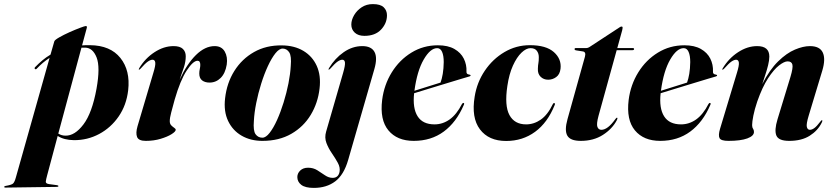

<svg xmlns="http://www.w3.org/2000/svg" viewBox="-128 -678 4064 937"><path d="M51 -342.5Q46.5 -338 42.5 -341.5Q38.5 -345.5 44 -351Q61 -368.5 79.2 -383.8Q97.5 -399 118.5 -411.5L137 -476Q139 -483 160.8 -495.5Q182.5 -508 211 -520.8Q239.5 -533.5 262.8 -542.2Q286 -551 291 -551Q298 -551 295.5 -541.5L272.5 -456.5Q291.5 -458 311.5 -457.5Q410.5 -456.5 459.5 -395.2Q508.5 -334 497.5 -237.5Q489 -164.5 451 -109.5Q413 -54.5 355.8 -24Q298.5 6.5 233 6Q184.5 5.5 153.5 -14.5L102 178Q96.5 198 95.5 208Q94.5 218 111.5 220.5L149 225.5Q157 226.5 157 230Q157 234 150 234L-102 237.5Q-107.5 237.5 -107.5 234Q-107.5 231 -101.5 229.5Q-72 224.5 -64.5 217.8Q-57 211 -51 189.5L114 -395.5Q80.5 -374 51 -342.5ZM191.5 -16Q237 -15 279.2 -70.8Q321.5 -126.5 343 -245Q362 -350.5 343.5 -397.5Q325 -444.5 288 -445.5Q278.5 -446 269.5 -445.5L156.5 -26Q172.5 -16 191.5 -16Z M550.5 -338Q547.5 -338.5 551.5 -345.5Q580.5 -393.5 626 -423.2Q671.5 -453 719 -453Q750 -453 764.2 -439.5Q778.5 -426 778.5 -403.5Q778.5 -377.5 769.5 -349.5Q760.5 -321.5 748.5 -288.5Q784 -366 828.2 -409.5Q872.5 -453 919.5 -453Q953.5 -453 968.8 -426.5Q984 -400 978.5 -362.5Q971.5 -320 948.8 -297.5Q926 -275 894.5 -275Q872 -275 858.2 -285.8Q844.5 -296.5 844.5 -319Q844.5 -330.5 847 -341.2Q849.5 -352 849.5 -361.5Q849.5 -381.5 836 -381.5Q814.5 -381.5 783 -333.5Q751.5 -285.5 724.5 -192Q714.5 -155.5 707.5 -129Q700.5 -102.5 700.5 -87Q700.5 -73.5 707.8 -66.2Q715 -59 722.2 -54.2Q729.5 -49.5 729.5 -44.5Q729.5 -36 709.2 -23.2Q689 -10.5 655.8 -0.5Q622.5 9.5 583.5 9.5Q548.5 9.5 541 -9.5Q533.5 -28.5 543 -61.5L620.5 -323Q631.5 -358.5 629.8 -372.5Q628 -386.5 616.5 -386.5Q606.5 -386.5 593.5 -377.5Q580.5 -368.5 558.5 -343.5Q553.5 -338 550.5 -338Z M1247.5 -456.5Q1308.5 -456 1352.5 -429.8Q1396.5 -403.5 1417.8 -356.5Q1439 -309.5 1431.5 -246Q1423.5 -175.5 1388.5 -117.5Q1353.5 -59.5 1293.8 -25Q1234 9.5 1152.5 9.5Q1095 9.5 1051.2 -15.8Q1007.5 -41 985.2 -87.8Q963 -134.5 970.5 -198.5Q979 -273.5 1015.8 -332Q1052.5 -390.5 1111.8 -424Q1171 -457.5 1247.5 -456.5ZM1152.5 -6Q1169.5 -6 1188 -29.8Q1206.5 -53.5 1224 -92.2Q1241.5 -131 1256 -177.8Q1270.5 -224.5 1279.8 -271.5Q1289 -318.5 1291 -357Q1295 -404 1283.8 -422Q1272.5 -440 1252.5 -441Q1235 -441.5 1216.2 -418Q1197.5 -394.5 1179.5 -355.8Q1161.5 -317 1146.8 -270Q1132 -223 1122.5 -175.5Q1113 -128 1111 -88Q1107 -40 1119.2 -23Q1131.5 -6 1152.5 -6Z M1650.5 -503Q1620.5 -503 1603.5 -518.5Q1586.5 -534 1586.5 -558Q1586.5 -580.5 1600 -603.8Q1613.5 -627 1637 -642.5Q1660.5 -658 1691.5 -658Q1728.5 -658 1744.5 -642.5Q1760.5 -627 1760.5 -603.5Q1760.5 -564.5 1731.8 -533.8Q1703 -503 1650.5 -503ZM1699 -341 1571 103Q1550 175.5 1507.8 207.2Q1465.5 239 1403.5 239Q1361.5 239 1342.2 224Q1323 209 1323 186Q1323 168 1337.2 154.2Q1351.5 140.5 1375.5 140.5Q1401 140.5 1420.8 153Q1440.5 165.5 1458.5 177.8Q1476.5 190 1495.5 190Q1523 190 1529 161Q1533 139.5 1520.8 117Q1508.5 94.5 1491.8 70.2Q1475 46 1465 19.8Q1455 -6.5 1463.5 -35.5L1546.5 -322.5Q1557 -358.5 1555.5 -372.5Q1554 -386.5 1542.5 -386.5Q1532.5 -386.5 1519.5 -377.5Q1506.5 -368.5 1484.5 -343.5Q1479 -338 1476.5 -338Q1473.5 -338.5 1477.5 -345.5Q1506.5 -393.5 1549.2 -423.2Q1592 -453 1640 -453Q1684 -453 1699.5 -424.8Q1715 -396.5 1699 -341Z M2135.5 -166Q2099 -81 2037.5 -35.8Q1976 9.5 1891 9.5Q1810 9.5 1767.5 -41.8Q1725 -93 1737 -190.5Q1746.5 -264.5 1784 -325Q1821.5 -385.5 1879.8 -421.2Q1938 -457 2009 -457Q2058 -457 2089.5 -439Q2121 -421 2135.5 -391.8Q2150 -362.5 2148.5 -329Q2147 -315.5 2162.5 -314Q2168.5 -313 2168.5 -310Q2169 -307 2163 -305Q2154.5 -302.5 2125 -293.8Q2095.5 -285 2054.8 -272.5Q2014 -260 1971.2 -247Q1928.5 -234 1893 -223Q1885 -150 1910 -110.5Q1935 -71 1992.5 -71Q2032.5 -71 2066.5 -95.2Q2100.5 -119.5 2126.5 -170.5Q2130.5 -176.5 2134 -175.5Q2139.5 -174.5 2135.5 -166ZM2005.5 -443Q1972 -443 1939.8 -387.5Q1907.5 -332 1894.5 -235Q1927.5 -245.5 1962.8 -256.5Q1998 -267.5 2022 -275Q2028.5 -292.5 2032.8 -317.8Q2037 -343 2037.5 -375Q2037.5 -406.5 2029.5 -424.8Q2021.5 -443 2005.5 -443Z M2461 -443Q2440 -443 2417 -421Q2394 -399 2375.2 -357.8Q2356.5 -316.5 2348 -258.5Q2333.5 -162 2358.2 -116.5Q2383 -71 2439.5 -71Q2478 -71 2511.5 -94.5Q2545 -118 2570 -170Q2573 -176 2577 -175Q2582.5 -173.5 2579 -165.5Q2544.5 -79.5 2483.5 -34.8Q2422.5 10 2342 10Q2257 10 2214.2 -46.8Q2171.5 -103.5 2188.5 -206.5Q2199.5 -276 2238 -333Q2276.5 -390 2333.8 -423.8Q2391 -457.5 2458 -457.5Q2537 -457.5 2575 -423.8Q2613 -390 2607.5 -342.5Q2604 -314.5 2586.2 -301.8Q2568.5 -289 2547 -289Q2525 -289 2510.2 -303.5Q2495.5 -318 2497 -343Q2497.5 -360.5 2499.5 -370Q2501.5 -379.5 2501.5 -399Q2501.5 -417.5 2491.8 -430.2Q2482 -443 2461 -443Z M2716.5 -427 2681.5 -432.5Q2676 -434 2676 -438.5Q2676 -443.5 2682.5 -443.5H2734Q2741 -443.5 2748 -448L2895.5 -544.5Q2900.5 -548.5 2906 -548.5Q2910.5 -548.5 2910.5 -542Q2910.5 -538.5 2908.5 -530.5L2884.5 -443.5H2960Q2966.5 -443.5 2966.5 -438.5Q2966.5 -433 2957 -433H2881.5L2793 -113Q2782 -72.5 2787.5 -58.5Q2793 -44.5 2807 -44.5Q2837.5 -44.5 2874.5 -96Q2880 -104 2883 -103.5Q2888 -103.5 2882 -91Q2859.5 -48.5 2814 -19.5Q2768.5 9.5 2706.5 9.5Q2655.5 9.5 2640.8 -15.8Q2626 -41 2641.5 -96.5L2726.5 -401Q2733 -424.5 2716.5 -427Z M3338.5 -166Q3302 -81 3240.5 -35.8Q3179 9.5 3094 9.5Q3013 9.5 2970.5 -41.8Q2928 -93 2940 -190.5Q2949.5 -264.5 2987 -325Q3024.5 -385.5 3082.8 -421.2Q3141 -457 3212 -457Q3261 -457 3292.5 -439Q3324 -421 3338.5 -391.8Q3353 -362.5 3351.5 -329Q3350 -315.5 3365.5 -314Q3371.5 -313 3371.5 -310Q3372 -307 3366 -305Q3357.5 -302.5 3328 -293.8Q3298.5 -285 3257.8 -272.5Q3217 -260 3174.2 -247Q3131.5 -234 3096 -223Q3088 -150 3113 -110.5Q3138 -71 3195.5 -71Q3235.5 -71 3269.5 -95.2Q3303.5 -119.5 3329.5 -170.5Q3333.5 -176.5 3337 -175.5Q3342.5 -174.5 3338.5 -166ZM3208.5 -443Q3175 -443 3142.8 -387.5Q3110.5 -332 3097.5 -235Q3130.5 -245.5 3165.8 -256.5Q3201 -267.5 3225 -275Q3231.5 -292.5 3235.8 -317.8Q3240 -343 3240.5 -375Q3240.5 -406.5 3232.5 -424.8Q3224.5 -443 3208.5 -443Z M3398.5 -338Q3394 -338.5 3399.5 -345.5Q3428.5 -393.5 3474 -423.2Q3519.5 -453 3567 -453Q3626.5 -453 3626.5 -402Q3626.5 -384 3620.5 -359.8Q3614.5 -335.5 3606.2 -310.8Q3598 -286 3592 -267.5Q3628 -338 3669.5 -378.5Q3711 -419 3751.5 -436Q3792 -453 3824.5 -453Q3872.5 -453 3887.2 -421.8Q3902 -390.5 3885 -333.5L3819 -115Q3806 -72.5 3809.5 -58.5Q3813 -44.5 3824.5 -44.5Q3834.5 -44.5 3846.2 -53Q3858 -61.5 3875 -84Q3881 -92 3883 -91.5Q3888 -91.5 3882 -79Q3863 -40.5 3823.5 -15.5Q3784 9.5 3723.5 9.5Q3672 9.5 3661 -16.2Q3650 -42 3666.5 -96L3729.5 -302.5Q3743 -347.5 3739 -363Q3735 -378.5 3715.5 -378.5Q3699.5 -378.5 3674 -358.8Q3648.5 -339 3620.2 -295.8Q3592 -252.5 3567.5 -182.5Q3554.5 -144 3548.5 -113.5Q3542.5 -83 3542.5 -67.5Q3542.5 -56.5 3547 -50Q3551.5 -43.5 3551.5 -34Q3551.5 -14.5 3519 -2.5Q3486.5 9.5 3427 9.5Q3390.5 9.5 3383.5 -4Q3376.5 -17.5 3386 -49.5L3468.5 -323Q3479.5 -358.5 3477.8 -372.5Q3476 -386.5 3464.5 -386.5Q3454.5 -386.5 3441.5 -377.5Q3428.5 -368.5 3406.5 -343.5Q3401 -338 3398.5 -338Z"/></svg>

Font: Fraunces 144pt S000
Style: Bold Italic
Weight: 700
Italic angle: -16°
Version: Version 1.000; ttfautohint (v1.8.3)